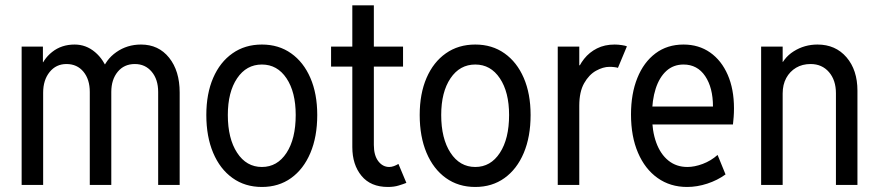

<svg xmlns="http://www.w3.org/2000/svg" viewBox="-20 -705 3350 732"><path d="M62.5 0V-527.3H143.6V-467.8H157.2L131.8 -436.5Q143.1 -478.5 178.7 -506.8Q214.4 -535.2 264.6 -535.2Q308.1 -535.2 342.3 -506.3Q376.5 -477.5 391.6 -430.7L360.4 -460H398.4L368.2 -430.7Q382.3 -477.5 423.6 -506.3Q464.8 -535.2 517.6 -535.2Q584.5 -535.2 624.8 -484.9Q665 -434.6 665 -352.5V0H583V-354.5Q583 -402.3 558.3 -431.6Q533.7 -460.9 494.1 -460.9Q453.1 -460.9 428.7 -431.2Q404.3 -401.4 404.3 -354.5V0H322.3V-354.5Q322.3 -402.3 298.1 -431.6Q273.9 -460.9 233.4 -460.9Q193.8 -460.9 169.2 -430.4Q144.5 -399.9 144.5 -351.6V0Z M978.5 7.8Q914.1 7.8 866.5 -26.4Q818.8 -60.5 792.7 -122.3Q766.6 -184.1 766.6 -266.6Q766.6 -347.7 792.7 -408Q818.8 -468.3 866.5 -501.7Q914.1 -535.2 978.5 -535.2Q1042.5 -535.2 1089.8 -501.7Q1137.2 -468.3 1163.3 -408Q1189.5 -347.7 1189.5 -266.6Q1189.5 -183.6 1163.3 -121.8Q1137.2 -60.1 1089.8 -26.1Q1042.5 7.8 978.5 7.8ZM978.5 -68.4Q1037.1 -68.4 1072.3 -122.1Q1107.4 -175.8 1107.4 -266.6Q1107.4 -354 1072.3 -406.5Q1037.1 -459 978.5 -459Q919.4 -459 884 -406.5Q848.6 -354 848.6 -266.6Q848.6 -176.8 884 -122.6Q919.4 -68.4 978.5 -68.4Z M1459 7.8Q1393.1 7.8 1358.2 -34.7Q1323.2 -77.1 1323.2 -144.5V-684.6H1405.3V-152.3Q1405.3 -112.8 1422.1 -90.6Q1439 -68.4 1463.9 -68.4Q1472.7 -68.4 1481.9 -71.8Q1491.2 -75.2 1499 -80.1L1529.3 -7.8Q1517.1 -2.9 1499.5 2.4Q1481.9 7.8 1459 7.8ZM1242.2 -451.2V-527.3H1516.6V-451.2Z M1792 7.8Q1727.5 7.8 1679.9 -26.4Q1632.3 -60.5 1606.2 -122.3Q1580.1 -184.1 1580.1 -266.6Q1580.1 -347.7 1606.2 -408Q1632.3 -468.3 1679.9 -501.7Q1727.5 -535.2 1792 -535.2Q1856 -535.2 1903.3 -501.7Q1950.7 -468.3 1976.8 -408Q2002.9 -347.7 2002.9 -266.6Q2002.9 -183.6 1976.8 -121.8Q1950.7 -60.1 1903.3 -26.1Q1856 7.8 1792 7.8ZM1792 -68.4Q1850.6 -68.4 1885.7 -122.1Q1920.9 -175.8 1920.9 -266.6Q1920.9 -354 1885.7 -406.5Q1850.6 -459 1792 -459Q1732.9 -459 1697.5 -406.5Q1662.1 -354 1662.1 -266.6Q1662.1 -176.8 1697.5 -122.6Q1732.9 -68.4 1792 -68.4Z M2106.4 0V-527.3H2188.5V-456.1H2202.1L2176.8 -423.8Q2187 -455.6 2207 -480.7Q2227.1 -505.9 2256.1 -520.5Q2285.2 -535.2 2323.2 -535.2Q2336.4 -535.2 2350.8 -533Q2365.2 -530.8 2370.1 -528.3L2335.9 -446.3Q2332.5 -447.8 2323 -449Q2313.5 -450.2 2303.7 -450.2Q2279.3 -450.2 2252.4 -435.3Q2225.6 -420.4 2207 -387.7Q2188.5 -355 2188.5 -301.8V0Z M2599.6 7.8Q2535.2 7.8 2487.1 -26.4Q2439 -60.5 2412.4 -122.6Q2385.7 -184.6 2385.7 -268.6Q2385.7 -347.7 2409.9 -407.7Q2434.1 -467.8 2479 -501.5Q2523.9 -535.2 2585.9 -535.2Q2644 -535.2 2687.3 -504.9Q2730.5 -474.6 2754.4 -419.9Q2778.3 -365.2 2778.3 -292Q2778.3 -274.4 2777.1 -259Q2775.9 -243.7 2774.4 -230.5H2448.2V-298.8H2698.2Q2698.2 -370.6 2668.5 -414.8Q2638.7 -459 2585.9 -459Q2547.4 -459 2520.5 -434.6Q2493.7 -410.2 2479.7 -366.7Q2465.8 -323.2 2465.8 -265.6Q2465.8 -205.6 2481.9 -161.4Q2498 -117.2 2528.3 -92.8Q2558.6 -68.4 2600.6 -68.4Q2627.9 -68.4 2659.2 -80.1Q2690.4 -91.8 2715.8 -114.3L2746.1 -40Q2715.3 -17.6 2676.5 -4.9Q2637.7 7.8 2599.6 7.8Z M2881.8 0V-527.3H2963.9V-468.8H2982.4L2949.2 -435.5Q2964.8 -483.4 3005.9 -509.3Q3046.9 -535.2 3096.7 -535.2Q3165.5 -535.2 3207.3 -486.6Q3249 -438 3249 -359.4V0H3167V-349.6Q3167 -399.4 3140.4 -430.2Q3113.8 -460.9 3070.3 -460.9Q3039.1 -460.9 3015.1 -446.8Q2991.2 -432.6 2977.5 -407.5Q2963.9 -382.3 2963.9 -348.6V0Z"/></svg>

Font: Reddit Sans Condensed
Style: Regular
Weight: 400
Designer: Stephen Hutchings
Foundry: Reddit
Version: Version 1.014